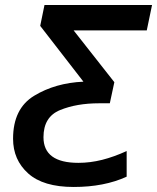

<svg xmlns="http://www.w3.org/2000/svg" viewBox="-20 -734 625 764"><path d="M273 10Q395 10 484 -31V-133Q434 -110 386.5 -98Q339 -86 292 -86Q153 -86 153 -188Q153 -269 219 -296Q285 -323 374 -323H417L435 -407L273 -613H564L585 -714H157L140 -631L312 -409Q200 -404 116 -353Q32 -302 32 -182Q32 -98 92 -44Q152 10 273 10Z"/></svg>

Font: Noto Sans UI Medium
Style: Italic
Weight: 500
Italic angle: -12°
Designer: Monotype Design Team
Foundry: Monotype Imaging Inc.
Version: Version 1.901